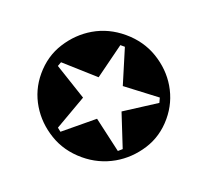

<svg xmlns="http://www.w3.org/2000/svg" viewBox="-80 -567 646 598"><g transform="rotate(20 243.0 -267.5)"><path d="M247.6 -194.3 342.8 -122.1 355 -132.8 311.5 -241.7 413.1 -307.1 408.7 -323.2 288.1 -317.4 252.4 -434.6H237.3L208 -317.4L82 -321.3L76.7 -307.1L184.1 -241.2L142.6 -126.5L154.3 -117.2ZM243.2 -65.4Q184.1 -65.4 137.5 -93.8Q90.8 -122.1 64 -166.5Q36.1 -212.9 36.1 -267.1Q36.1 -325.2 65.2 -370.8Q94.2 -416.5 139.2 -442.9Q186 -470.2 243.2 -470.2Q302.2 -470.2 349.4 -441.7Q396.5 -413.1 422.9 -368.7Q450.7 -321.8 450.7 -267.1Q450.7 -209.5 421.4 -164.1Q392.1 -118.7 347.2 -92.8Q299.3 -65.4 243.2 -65.4Z"/></g></svg>

Font: Noon
Style: Regular
Weight: 400
Designer: Mohammad Saleh Souzanchi
Foundry: Farsi Font Store
Version: Version 0.09